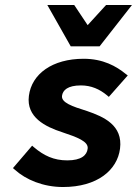

<svg xmlns="http://www.w3.org/2000/svg" viewBox="-20 -739 550 771"><path d="M233 12C371 12 451 -56 462 -142C474 -236 397 -270 330 -293C269 -312 226 -327 229 -354C232 -377 252 -396 305 -396C346 -396 380 -381 410 -356L417 -350L493 -436L485 -442C447 -473 394 -503 316 -503C190 -503 107 -442 96 -354C85 -268 162 -230 230 -208C290 -188 336 -171 332 -142C329 -116 307 -95 250 -95C196 -95 156 -114 116 -148L109 -154L32 -64L39 -58C84 -17 154 12 233 12ZM510 -719H406L332 -638L278 -719H170L264 -553H380Z"/></svg>

Font: Falling Sky
Style: SeBdObl
Weight: 600
Designer: Paul D. Hunt
Foundry: Adobe Systems Incorporated
Version: Version 1.02